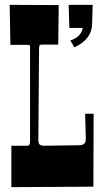

<svg xmlns="http://www.w3.org/2000/svg" viewBox="-20 -770 426 792"><path d="M94.2 -168.9Q104 -168.9 104 -187V-576.2Q104 -583 100.8 -584Q97.7 -585 87.9 -585H22.9L20 -750L222.2 -749L220.2 -585.9H153.8Q143.6 -585.9 142.3 -580.6Q141.1 -575.2 141.1 -569.8L138.7 -259.8L138.2 -192.9Q138.2 -177.2 144.5 -173.1Q150.9 -168.9 162.1 -168.9L203.6 -169.4L267.6 -170.4Q267.6 -170.4 308.1 -170.9Q334 -170.9 334 -196.8L332.5 -252.9Q331.5 -274.4 331.1 -300.8H366.2L365.2 0L26.9 2V-168.9ZM362.3 -750 359.9 -671.9Q359.9 -608.9 287.1 -574.7L270 -603Q314.9 -617.7 321.3 -654.8H266.1L263.2 -750Z"/></svg>

Font: Smokum
Style: Regular
Weight: 400
Designer: Astigmatic (AOETI)
Foundry: Astigmatic (AOETI)
Version: Version 1.001